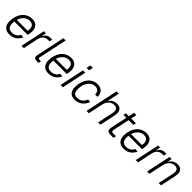

<svg xmlns="http://www.w3.org/2000/svg" viewBox="405 -2294 3891 3891"><g transform="rotate(45 2350.0 -349.0)"><path d="M222 12C348 12 426 -53 470 -148L400 -153C372 -90 315 -51 235 -51C151 -51 109 -94 109 -192C109 -210 110 -228 112 -246H498C507 -279 512 -319 512 -354C512 -472 453 -542 337 -542C153 -542 39 -382 39 -182C39 -63 102 12 222 12ZM325 -479C403 -479 443 -435 443 -359C443 -336 441 -320 438 -305H125C156 -408 231 -479 325 -479Z M564 0H630L698 -323C717 -410 773 -466 853 -466H902L915 -530H869C799 -530 750 -495 714 -425L733 -530H676Z M999 0H1053L1064 -59H1021C999 -59 989 -67 989 -80C989 -93 995 -114 1000 -141L1121 -710H1055L936 -148C930 -120 921 -86 921 -60C921 -19 948 0 999 0Z M1340 12C1466 12 1544 -53 1588 -148L1518 -153C1490 -90 1433 -51 1353 -51C1269 -51 1227 -94 1227 -192C1227 -210 1228 -228 1230 -246H1616C1625 -279 1630 -319 1630 -354C1630 -472 1571 -542 1455 -542C1271 -542 1157 -382 1157 -182C1157 -63 1220 12 1340 12ZM1443 -479C1521 -479 1561 -435 1561 -359C1561 -336 1559 -320 1556 -305H1243C1274 -408 1349 -479 1443 -479Z M1814 -618H1884L1902 -707H1832ZM1685 0H1751L1863 -530H1797Z M2092 12C2223 12 2311 -64 2355 -180L2287 -185C2254 -98 2190 -51 2105 -51C2026 -51 1990 -91 1990 -193C1990 -351 2079 -479 2197 -479C2278 -479 2317 -439 2317 -356L2386 -360C2386 -467 2327 -542 2210 -542C2037 -542 1920 -393 1920 -176C1920 -62 1975 12 2092 12Z M2429 0H2495L2562 -316C2584 -419 2656 -483 2741 -483C2808 -483 2837 -447 2837 -395C2837 -364 2832 -340 2826 -312L2759 0H2825L2890 -303C2896 -333 2904 -373 2904 -407C2904 -485 2860 -542 2764 -542C2694 -542 2629 -508 2588 -441L2645 -710H2579Z M3116 0H3200L3213 -59H3132C3101 -59 3087 -71 3087 -91C3087 -111 3093 -137 3099 -165L3164 -471H3301L3313 -530H3177L3203 -654H3137L3111 -530H3027L3015 -471H3098L3034 -172C3027 -138 3019 -99 3019 -72C3019 -24 3046 0 3116 0Z M3496 12C3622 12 3700 -53 3744 -148L3674 -153C3646 -90 3589 -51 3509 -51C3425 -51 3383 -94 3383 -192C3383 -210 3384 -228 3386 -246H3772C3781 -279 3786 -319 3786 -354C3786 -472 3727 -542 3611 -542C3427 -542 3313 -382 3313 -182C3313 -63 3376 12 3496 12ZM3599 -479C3677 -479 3717 -435 3717 -359C3717 -336 3715 -320 3712 -305H3399C3430 -408 3505 -479 3599 -479Z M3838 0H3904L3972 -323C3991 -410 4047 -466 4127 -466H4176L4189 -530H4143C4073 -530 4024 -495 3988 -425L4007 -530H3950Z M4165 0H4231L4299 -317C4321 -420 4393 -483 4478 -483C4545 -483 4574 -449 4574 -399C4574 -366 4569 -340 4563 -312L4496 0H4562L4627 -303C4633 -333 4641 -373 4641 -409C4641 -485 4597 -542 4501 -542C4428 -542 4359 -505 4319 -429L4338 -530H4278Z"/></g></svg>

Font: Geist Light
Style: Italic
Weight: 300
Italic angle: -12°
Designer: Basement.studio, Andrés Briganti, Mateo Zaragoza
Foundry: Basement.studio, Vercel, Andrés Briganti, Guido Ferreyra, Mateo Zaragoza
Version: Version 1.500